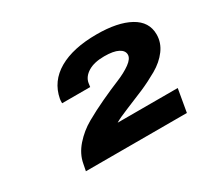

<svg xmlns="http://www.w3.org/2000/svg" viewBox="-85 -929 663 616"><g transform="rotate(-30 246.5 -621.5)"><path d="M77.1 -439.9 82 -464.8Q87.9 -498 113 -526.6Q138.2 -555.2 170.9 -573.7Q203.6 -592.3 240.7 -609.6Q277.8 -627 308.8 -639.6Q339.8 -652.3 360.4 -667.2Q380.9 -682.1 380.9 -696.8Q380.9 -711.9 363.5 -720.9Q346.2 -730 312 -730Q274.9 -730 252.4 -716.3Q230 -702.6 226.1 -681.2L224.1 -667H120.1Q120.1 -678.2 121.1 -683.1Q132.3 -741.7 185.5 -772.5Q238.8 -803.2 326.2 -803.2Q403.8 -803.2 448.5 -778.6Q493.2 -753.9 493.2 -707Q493.2 -676.3 474.1 -650.6Q455.1 -625 423.6 -606.9Q392.1 -588.9 360.4 -575.2Q328.6 -561.5 293.9 -547.6Q259.3 -533.7 243.2 -523.9H465.8L451.2 -439.9Z"/></g></svg>

Font: Archivo Expanded ExtraBold
Style: Italic
Weight: 800
Width: 7
Italic angle: -10°
Designer: Hector Gatti
Foundry: Omnibus-Type
Version: Version 2.001